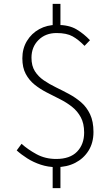

<svg xmlns="http://www.w3.org/2000/svg" viewBox="-20 -847 568 988"><path d="M269 13Q228 13 190 0.5Q152 -12 120.5 -32Q89 -52 66 -73L91 -107Q123 -78 168 -53.5Q213 -29 269 -29Q340 -29 376.5 -66.5Q413 -104 413 -165Q413 -212 395.5 -244Q378 -276 350 -298Q322 -320 288 -337Q254 -354 220 -371.5Q186 -389 158 -411.5Q130 -434 112.5 -466.5Q95 -499 95 -547Q95 -597 118.5 -636Q142 -675 182 -697Q222 -719 272 -719Q335 -719 373.5 -696Q412 -673 443 -640L415 -611Q384 -643 353.5 -660Q323 -677 271 -677Q214 -677 178 -641Q142 -605 142 -550Q142 -508 159.5 -480.5Q177 -453 205.5 -433.5Q234 -414 268 -397.5Q302 -381 335.5 -363Q369 -345 397.5 -320.5Q426 -296 443.5 -259Q461 -222 461 -168Q461 -112 435.5 -71.5Q410 -31 367 -9Q324 13 269 13ZM251 121V3H291V121ZM251 -696V-827H291V-696Z"/></svg>

Font: Noto Sans TC Thin ExtraLight
Style: Regular
Weight: 250
Version: Version 2.004-H2;hotconv 1.0.118;makeotfexe 2.5.65603